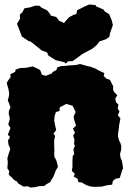

<svg xmlns="http://www.w3.org/2000/svg" viewBox="-20 -814 580 861"><path d="M71 -509H75L96 -510L127 -516L149 -506L160 -500L168 -479L186 -474L213 -485L216 -491L233 -500L237 -512L256 -518H267L292 -521H301L323 -523L339 -527L360 -521L370 -518L385 -515L409 -506L417 -501L435 -492L448 -486L445 -473L458 -461L473 -456L488 -426L487 -413L491 -402L506 -387L497 -372L500 -356L511 -345L508 -327L516 -314L508 -298L520 -283L514 -251L512 -231L510 -219L509 -203L513 -187L520 -172L524 -159L523 -141L518 -123L521 -105L527 -91L532 -60L528 -51L524 -38L517 -16L497 -12L486 -2L483 14L459 17L440 22L432 23L404 24L385 22L370 17L365 15L346 4L332 3L328 -12L310 -23L316 -34L302 -48L305 -65V-93L306 -114L313 -123L309 -144L316 -160L312 -168L314 -187L308 -206L316 -219L307 -237L321 -251L313 -275L310 -291L319 -312L312 -327L305 -340L277 -348L255 -336L248 -333L247 -316L231 -312L225 -294L223 -274L228 -248L232 -231L220 -215L227 -204L223 -186V-157L224 -141L223 -123L224 -111L233 -94L240 -66L230 -49L224 -33L217 -17L208 -4L206 2L187 13L179 20L154 21L139 25L117 27L103 21L86 23L62 9L56 0L43 -7L35 -16L19 -31L22 -46L13 -59L15 -87L13 -104L17 -118L24 -140L26 -147L18 -166L16 -184L25 -200L15 -210L27 -240L17 -256L23 -277L24 -284L19 -304L20 -317L27 -332L20 -352L15 -364L20 -383L21 -396L18 -414L10 -442L19 -457L28 -468L26 -481L48 -492L50 -502ZM274 -529 269 -535 230 -544 197 -565 191 -579 167 -588 156 -597 117 -628 110 -629 78 -650 70 -672 56 -707 70 -730 69 -749 79 -757 90 -777 115 -781 139 -789 157 -788 167 -779 191 -768 204 -752 208 -744 232 -738 245 -721 267 -711 290 -737 309 -747 322 -751 326 -768 366 -788 381 -794 409 -791 412 -785 443 -772 451 -762 469 -751 481 -723 486 -703 484 -695 474 -667 470 -648 455 -638 426 -628 413 -611 393 -595 359 -577 347 -570 306 -540 286 -539Z"/></svg>

Font: Winky Rough Black
Style: Regular
Weight: 900
Designer: Simon Atzbach
Foundry: typofactur
Version: Version 1.206; ttfautohint (v1.8.4.7-5d5b)